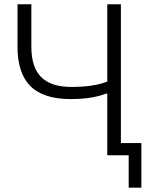

<svg xmlns="http://www.w3.org/2000/svg" viewBox="-20 -718 712 888"><path d="M575.2 149.9V0H476.1V-285.2H471.2Q405.8 -259.8 307.1 -259.8Q181.2 -259.8 121.1 -319.3Q61 -378.9 61 -502V-698.2H125V-502Q125 -405.8 171.1 -360.8Q217.3 -315.9 310.1 -315.9Q413.6 -315.9 476.1 -340.8V-698.2H539.1V-56.2H633.8V149.9Z"/></svg>

Font: Anuphan Light
Style: Regular
Weight: 300
Designer: Mike Abbink, Paul van der Laan, Pieter van Rosmalen, Mint Tantisuwanna
Foundry: Bold Monday; Cadson Demak
Version: Version 3.002;hotconv 1.0.109;makeotfexe 2.5.65596